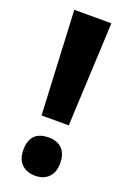

<svg xmlns="http://www.w3.org/2000/svg" viewBox="-142 -763 546 822"><g transform="rotate(20 131.5 -351.5)"><path d="M194 -241H70L47 -714H216ZM47 -76Q47 -163 132 -163Q172 -163 193.5 -140.5Q215 -118 215 -76Q215 -34 192.5 -11.5Q170 11 132 11Q93 11 70 -11.5Q47 -34 47 -76Z"/></g></svg>

Font: Noto Sans Thai ExtCond ExtBd
Style: Regular
Weight: 800
Width: 2
Designer: Monotype Design Team
Foundry: Monotype Imaging Inc.
Version: Version 2.002; ttfautohint (v1.8.4.7-5d5b)